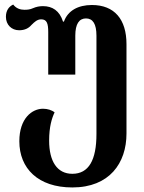

<svg xmlns="http://www.w3.org/2000/svg" viewBox="-20 -571 633 844"><path d="M298 253C461 253 536 146 536 16V-377C536 -486 483 -549 384 -549C323 -549 278 -524 261 -476H257C242 -524 210 -544 169 -544C153 -544 139 -541 125 -535C112 -529 100 -528 87 -528C69 -528 51 -534 38 -551C21 -543 6 -527 6 -497C6 -462 31 -438 64 -438C89 -438 106 -447 118 -461C132 -475 144 -486 161 -486C186 -486 192 -468 192 -430V-243H311V-414C311 -466 328 -490 358 -490C388 -490 404 -466 404 -414V18C404 133 370 193 298 193C231 193 196 138 196 47C196 -14 208 -52 220 -77C208 -87 189 -93 169 -93C121 -93 65 -51 65 50C65 169 147 253 298 253Z"/></svg>

Font: Noto Serif Georgian ExtraCondensed Bold
Style: Regular
Weight: 700
Width: 2
Designer: Monotype Design Team, Akaki Razmadze
Foundry: Google LLC
Version: Version 2.003